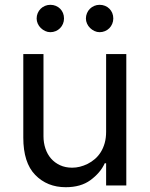

<svg xmlns="http://www.w3.org/2000/svg" viewBox="-20 -770 621 797"><path d="M76.7 -545.5H160.5V-204.5Q160.5 -177.6 168.5 -153.6Q176.5 -129.6 191.8 -112Q207 -94.5 229.2 -84.2Q251.4 -73.9 279.8 -73.9Q311.4 -73.9 343.8 -89.8Q360.1 -98 374.1 -110.1Q388.1 -122.2 398.4 -138.7Q408.7 -155.2 414.6 -176.1Q420.5 -197.1 420.5 -223V-545.5H504.3V0H420.5V-92.3H414.8Q405.5 -71.7 390.4 -54.3Q375.4 -36.9 355.1 -22Q315.3 7.1 252.8 7.1Q176.1 7.1 126.4 -43.7Q76.7 -94.5 76.7 -198.9ZM336.6 -693.2Q336.6 -704.9 341.1 -715.4Q345.5 -725.9 353.2 -733.5Q360.8 -741.1 371.3 -745.6Q381.7 -750 393.5 -750Q405.9 -750 416.2 -745.7Q426.5 -741.5 434.1 -733.8Q441.8 -726.2 446 -715.9Q450.3 -705.6 450.3 -693.2Q450.3 -681.5 445.8 -671Q441.4 -660.5 433.8 -652.9Q426.1 -645.2 415.7 -640.8Q405.2 -636.4 393.5 -636.4Q382.5 -636.4 372.2 -641.2Q361.9 -646 353.9 -653.8Q345.9 -661.6 341.3 -671.9Q336.6 -682.2 336.6 -693.2ZM132.1 -693.2Q132.1 -704.9 136.5 -715.4Q141 -725.9 148.6 -733.5Q156.2 -741.1 166.7 -745.6Q177.2 -750 188.9 -750Q201.3 -750 211.6 -745.7Q221.9 -741.5 229.6 -733.8Q237.2 -726.2 241.5 -715.9Q245.7 -705.6 245.7 -693.2Q245.7 -681.5 241.3 -671Q236.9 -660.5 229.2 -652.9Q221.6 -645.2 211.1 -640.8Q200.6 -636.4 188.9 -636.4Q177.9 -636.4 167.6 -641.2Q157.3 -646 149.3 -653.8Q141.3 -661.6 136.7 -671.9Q132.1 -682.2 132.1 -693.2Z"/></svg>

Font: Inter P
Style: Regular
Weight: 400
Designer: Rasmus Andersson
Foundry: rsms
Version: Version 3.018;git-588b23468